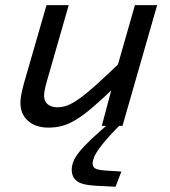

<svg xmlns="http://www.w3.org/2000/svg" viewBox="-20 -485 654 740"><path d="M372.4 0 421.1 -183.4H419.5L500 -465.3H585.7L452.1 0ZM462.9 -263.6 435.7 -162Q379.8 -108.1 340.5 -74.3Q301.2 -40.5 272.3 -23.2Q243.4 -5.9 218.5 0.5Q193.5 6.9 166.8 6.9Q118.2 6.9 88.5 -18.8Q58.7 -44.5 58.7 -89.1Q58.7 -101.4 61.9 -119.8Q65.1 -138.2 73.5 -168L159.3 -465.3H244.9L160.3 -170.8Q154.1 -148.6 152.1 -136.6Q150 -124.5 150 -116.1Q150 -94.1 164.1 -82.8Q178.2 -71.5 201.6 -71.5Q219.2 -71.5 237.7 -77.9Q256.3 -84.3 283.8 -103.4Q311.2 -122.5 353.9 -161Q396.6 -199.5 462.9 -263.6ZM256.5 169.1Q256.5 154.4 262.3 138.7Q268.1 123.1 284.5 101.9Q301 80.8 333.7 49.8Q366.4 18.8 421 -26.9L449.6 -10.5Q396.3 43.1 372.9 73.4Q349.4 103.6 343.2 119.4Q337 135.2 337 145.6Q337 157.4 346.5 163.8Q355.9 170.2 386.2 172.2L447.8 176.2L425.3 234.7L351.3 231Q296 228.3 276.2 212.8Q256.5 197.4 256.5 169.1Z"/></svg>

Font: Intel One Mono Light
Style: Italic
Weight: 300
Italic angle: -16°
Monospace: yes
Designer: Fred Shallcrass
Foundry: Frere-Jones Type LLC
Version: Version 1.004